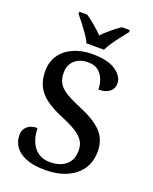

<svg xmlns="http://www.w3.org/2000/svg" viewBox="-170 -1024 897 1126"><g transform="rotate(20 279.0 -460.5)"><path d="M253 10Q180 10 133 -9Q86 -28 64 -60Q42 -92 42 -131Q42 -155 53 -172Q64 -189 83.5 -197.5Q103 -206 128 -206Q129 -160 144 -123Q159 -86 189 -64.5Q219 -43 263 -43Q328 -43 364 -75Q400 -107 400 -163Q400 -199 384 -224Q368 -249 333.5 -270.5Q299 -292 241 -316Q176 -343 135 -373.5Q94 -404 75 -443.5Q56 -483 56 -536Q56 -595 85.5 -637Q115 -679 166.5 -701.5Q218 -724 284 -724Q380 -724 429.5 -690Q479 -656 479 -611Q479 -578 454.5 -559Q430 -540 386 -540Q386 -570 375.5 -600Q365 -630 341 -650Q317 -670 276 -670Q224 -670 192.5 -641.5Q161 -613 161 -564Q161 -528 175 -501.5Q189 -475 224 -453Q259 -431 320 -406Q413 -368 460 -320.5Q507 -273 507 -197Q507 -133 476 -87Q445 -41 387.5 -15.5Q330 10 253 10ZM228 -771Q218 -794 199.5 -820.5Q181 -847 161 -873Q141 -899 125 -918V-931H174Q200 -914 230 -888.5Q260 -863 282 -840Q297 -856 315.5 -872.5Q334 -889 354 -904.5Q374 -920 391 -931H440V-918Q425 -899 404.5 -873Q384 -847 366 -820.5Q348 -794 337 -771Z"/></g></svg>

Font: Noto Nastaliq Urdu Medium
Style: Regular
Weight: 500
Designer: Monotype Design Team (Patrick Giasson: type design, Kamal Mansour: OpenType code, Glenda Bellarosa). Updated by Simon Co
Foundry: Monotype Imaging Inc., Simon Cozens
Version: Version 3.007